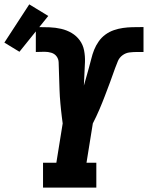

<svg xmlns="http://www.w3.org/2000/svg" viewBox="-114 -859 677 879"><path d="M83 0V-114H144L173 -294Q171 -309 169 -324.5Q167 -340 165.5 -355Q164 -370 162.5 -385.5Q161 -401 160 -417Q159 -433 158.5 -448.5Q158 -464 157.5 -479.5Q157 -495 156.5 -510.5Q156 -526 155.5 -542Q155 -558 154.5 -573.5Q154 -589 145 -601Q136 -613 121 -617.5Q106 -622 90 -622Q80 -622 70 -621.5Q60 -621 50 -621V-735Q51 -735 52 -735Q53 -735 53 -735H56Q56 -735 57 -735Q58 -735 59 -735Q86 -735 113 -734Q140 -733 166 -727Q192 -721 214 -708Q236 -695 251 -674.5Q266 -654 271 -628Q276 -602 275 -575Q274 -548 272.5 -521Q271 -494 270 -467Q276 -487 281.5 -507.5Q287 -528 293 -548.5Q299 -569 304 -590Q309 -611 317 -631Q325 -651 338 -669.5Q351 -688 369 -701Q387 -714 407.5 -721Q428 -728 449 -731Q470 -734 491 -734.5Q512 -735 533 -735Q535 -735 537.5 -735Q540 -735 543 -735V-621Q538 -621 532.5 -621Q527 -621 522 -621H520Q518 -621 516.5 -621Q515 -621 513 -621Q497 -621 479.5 -619Q462 -617 447.5 -606.5Q433 -596 426 -580Q419 -564 413 -547Q402 -515 390 -483Q378 -451 366 -419.5Q354 -388 340.5 -356.5Q327 -325 311 -294L282 -114H327V0ZM-25 -622 -94 -664 20 -839 107 -786Z"/></svg>

Font: Iosevka Slab Heavy
Style: Italic
Weight: 900
Italic angle: -9°
Monospace: yes
Designer: Belleve Invis
Foundry: Belleve Invis
Version: Version 11.1.0; ttfautohint (v1.8.3)